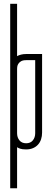

<svg xmlns="http://www.w3.org/2000/svg" viewBox="-20 -784 244 1020"><path d="M34.2 -763.7H70.8V-485.8Q79.6 -490.7 91.8 -493.9Q104 -497.1 121.1 -497.1H203.6V-79.6Q203.6 -60.5 198.2 -44.2Q192.9 -27.8 182.1 -15.9Q171.4 -3.9 155.5 2.9Q139.6 9.8 119.1 9.8Q98.1 9.8 87.2 5.9Q76.2 2 70.8 -2V216.3H34.2ZM70.8 -76.2Q70.8 -53.7 83.3 -38.3Q95.7 -22.9 119.1 -22.9Q142.1 -22.9 154.5 -38.3Q167 -53.7 167 -76.2V-464.4H119.1Q101.1 -464.4 91.3 -458.3Q81.5 -452.1 76.9 -444.3Q72.3 -436.5 71.5 -428.7Q70.8 -420.9 70.8 -418Z"/></svg>

Font: Tulpen One
Style: Regular
Weight: 400
Designer: Naima Ben Ayed
Foundry: Naima Ben Ayed, Anton Koovit
Version: Version 1.002